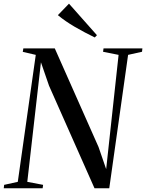

<svg xmlns="http://www.w3.org/2000/svg" viewBox="-40 -1000 776 1020"><path d="M-20 0 -18 -18 54.5 -34 150 -708.5 81 -724.5 84 -743H251L483.5 -219L524 -101.5L590 -708.5L507.5 -725L510 -743H716.5L714.5 -725L640.5 -708.5L540.5 0H462L220.5 -544.5L177.5 -669L105 -34L189 -18L186.5 0ZM463.5 -801Q437 -814 410 -828.2Q383 -842.5 357.2 -857.5Q331.5 -872.5 308.8 -888.2Q286 -904 267.5 -919.5L326.5 -980.5L475 -813Z"/></svg>

Font: Merriweather 144pt
Style: Italic
Weight: 400
Italic angle: -7.8°
Version: Version 2.101